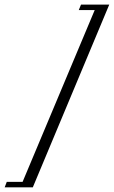

<svg xmlns="http://www.w3.org/2000/svg" viewBox="-73 -764 496 836"><path d="M-52.7 51.8 -43.5 27.8H25.4L339.4 -720.2H270L279.8 -744.1H402.8L69.8 51.8Z"/></svg>

Font: Dynalight
Style: Regular
Weight: 400
Version: Version 1.000